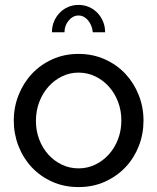

<svg xmlns="http://www.w3.org/2000/svg" viewBox="-20 -750 639 780"><path d="M36 -260Q36 -315 55.5 -364Q75 -413 109.5 -450Q144 -487 192.5 -509Q241 -531 299 -531Q357 -531 406 -509Q455 -487 489.5 -450Q524 -413 543.5 -364Q563 -315 563 -260Q563 -206 544 -157Q525 -108 490 -71Q455 -34 406.5 -12Q358 10 299 10Q240 10 191.5 -12Q143 -34 108.5 -71Q74 -108 55 -157Q36 -206 36 -260ZM473 -261Q473 -301 459.5 -336.5Q446 -372 422 -398.5Q398 -425 366.5 -440Q335 -455 299 -455Q263 -455 231.5 -439.5Q200 -424 176.5 -397.5Q153 -371 139.5 -335.5Q126 -300 126 -259Q126 -218 139.5 -183Q153 -148 176.5 -122Q200 -96 231.5 -81Q263 -66 299 -66Q335 -66 366.5 -81Q398 -96 422 -122.5Q446 -149 459.5 -184.5Q473 -220 473 -261ZM299 -687Q276 -687 259 -666.5Q242 -646 242 -619H191Q191 -643 199.5 -663Q208 -683 222.5 -698Q237 -713 256.5 -721.5Q276 -730 299 -730Q322 -730 341.5 -721.5Q361 -713 375.5 -698Q390 -683 398.5 -663Q407 -643 407 -619H357Q354 -648 337.5 -667.5Q321 -687 299 -687Z"/></svg>

Font: Raleway Medium Alt1
Style: Regular
Weight: 500
Designer: Matt McInerney, Pablo Impallari, Rodrigo Fuenzalida
Foundry: Matt McInerney, Pablo Impallari, Rodrigo Fuenzalida
Version: Version 3.000g; ttfautohint (v1.5) -l 8 -r 28 -G 28 -x 14 -D